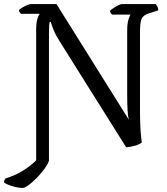

<svg xmlns="http://www.w3.org/2000/svg" viewBox="-48 -725 824 945"><path d="M64 200Q43 200 15 192Q-13 184 -28 173Q-28 165 -25.5 160Q-23 155 -21 153Q27 139 66.5 114Q106 89 130 64V-577Q130 -612 136 -632Q142 -652 148 -657H56Q53 -659 49.5 -663.5Q46 -668 45 -675Q50 -681 62 -688Q74 -695 86 -700Q98 -705 104 -705H230L586 -136Q582 -152 580 -180.5Q578 -209 578 -264V-573Q578 -608 584 -628Q590 -648 595 -653H504Q501 -655 498 -659.5Q495 -664 493 -671Q498 -677 510 -685Q522 -693 534 -699Q546 -705 552 -705H718Q722 -701 726.5 -693Q731 -685 731 -674L687 -660Q657 -651 649 -632.5Q641 -614 641 -567V-177Q641 -121 644 -80.5Q647 -40 650 -24Q637 -13 613.5 -7Q590 -1 573 0L246 -521Q225 -554 215 -579.5Q205 -605 202 -617H197Q195 -612 194 -597Q193 -582 193 -557V66Q187 84 170 107Q153 130 132.5 151Q112 172 93 186Q74 200 64 200Z"/></svg>

Font: Texturina 72pt
Style: Regular
Weight: 400
Designer: Guillermo Torres Carreño
Foundry: Omnibus-Type
Version: Version 1.002; ttfautohint (v1.8.3)